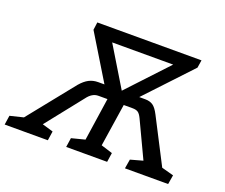

<svg xmlns="http://www.w3.org/2000/svg" viewBox="-148 -876 1235 1053"><g transform="rotate(20 469.5 -350.0)"><path d="M860 -73 930 -54 921 0H669L678 -54L750 -74L650 -286Q639 -309 627.5 -316.5Q616 -324 595 -324H544L506 -75L573 -54L565 0H326L334 -54L412 -74L449 -324H396Q360 -324 332 -286L163 -73L227 -54L219 0H-33L-25 -54L53 -73L268 -341Q292 -369 316 -381.5Q340 -394 369 -394H406L247 -655L253 -700H861L854 -655L609 -394H644Q671 -394 689 -382Q707 -370 725 -335ZM367 -625 507 -394 723 -625Z"/></g></svg>

Font: Bitter Pro Medium
Style: Italic
Weight: 500
Italic angle: -9°
Designer: Sol Matas, and Bitter project Authors
Foundry: Sol Matas
Version: Version 1.010